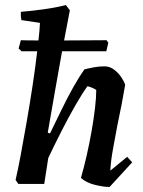

<svg xmlns="http://www.w3.org/2000/svg" viewBox="-20 -732 571 764"><path d="M416 12Q392 12 357.5 3.5Q323 -5 302 -24Q314 -65 325 -113.5Q336 -162 344.5 -210.5Q353 -259 358 -301.5Q363 -344 363 -374Q348 -384 328 -389Q307 -360 279.5 -312Q252 -264 224 -209Q196 -154 172 -103L156 0H53L42 -16Q51 -54 62.5 -115.5Q74 -177 86.5 -249Q99 -321 110 -393.5Q121 -466 128 -528H66L54 -539L63 -572Q88 -571 133 -571Q138 -614 139 -641L65 -652Q62 -667 63 -685Q103 -688 153.5 -695Q204 -702 242 -712L258 -691Q247 -632 235 -571Q277 -571 320.5 -571.5Q364 -572 404 -572L411 -562L403 -528H227Q212 -444 197.5 -362Q183 -280 170 -204L179 -201Q201 -246 224 -293.5Q247 -341 270.5 -383Q294 -425 316 -456Q336 -461 355.5 -464.5Q375 -468 396 -468Q417 -468 434.5 -454.5Q452 -441 463.5 -423.5Q475 -406 478 -394Q472 -358 464 -316.5Q456 -275 447 -233Q438 -185 429.5 -138.5Q421 -92 419 -53L486 -108L506 -86Z"/></svg>

Font: Labrada SemiBold
Style: Italic
Weight: 600
Italic angle: -7°
Designer: Mercedes Jáuregui
Foundry: Omnibus-Type Team
Version: Version 1.000; ttfautohint (v1.8.4.7-5d5b)